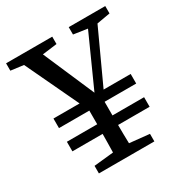

<svg xmlns="http://www.w3.org/2000/svg" viewBox="-165 -761 830 875"><g transform="rotate(-30 250.0 -323.0)"><path d="M50.5 -147.5H456.8V-197.9H50.5V-147.5ZM50.5 -269.8H456.8V-320.2H50.5V-269.8ZM240.2 -53.8 104.8 -39.8V0H396.6V-39.8L261.3 -53.8H240.2ZM105.2 -592.3H115.1L232.2 -607.3V-646.1H-10.7V-607.3L105.2 -592.3ZM419.3 -592.3H424.9L511.2 -607.3V-646.1H319V-607.3L419.3 -592.3ZM210.1 -191.9C210.1 -127.2 208.1 -70.3 207.1 0H293.5C291.5 -72.2 290.5 -128.2 290.5 -191.9V-310.6H210.1V-191.9ZM277.1 -239.2 464.4 -646.1H414.1L263.2 -310.9H278.9L134 -646.1H34L226.3 -239.2H277.1Z"/></g></svg>

Font: Source Serif Variable
Style: Regular
Weight: 389
Designer: Frank Grießhammer
Foundry: Adobe Systems Incorporated
Version: Version 3.001;hotconv 1.0.111;makeotfexe 2.5.65597